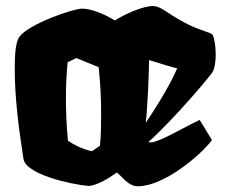

<svg xmlns="http://www.w3.org/2000/svg" viewBox="-20 -617 767 647"><path d="M59.1 -81.5C66.9 -30.3 214.4 3.9 279.3 9.8C307.6 6.8 343.3 -13.7 373.5 -35.6H374C380.4 -30.3 386.7 -23.9 393.1 -17.6C413.1 3.4 428.7 10.7 444.8 10.7C531.7 10.7 655.3 -92.8 694.3 -145L652.8 -212.9C589.8 -182.6 526.9 -144 493.7 -137.7H479.5C566.4 -215.8 689 -360.8 696.8 -375C708 -396.5 709 -439 704.1 -470.7C699.2 -500.5 696.3 -502 686.5 -505.9C638.2 -523.4 611.8 -530.3 534.2 -582C517.1 -593.3 505.4 -596.2 496.1 -596.7C460.4 -596.7 399.9 -568.4 370.6 -550.3L367.2 -547.9C328.1 -572.3 284.2 -587.9 256.8 -587.9C226.1 -587.9 79.1 -537.1 45.9 -493.7C29.3 -472.2 29.8 -413.1 29.8 -379.9C29.8 -290.5 42.5 -187.5 59.1 -81.5ZM209 -142.6C204.1 -191.9 202.1 -241.2 202.1 -289.6C202.1 -329.1 204.1 -368.2 208 -407.2L237.3 -421.4L312.5 -390.6C318.4 -334.5 320.8 -283.7 320.8 -234.4C320.8 -197.8 320.3 -161.6 316.9 -126L290 -107.4C255.9 -114.7 229 -129.4 209 -142.6ZM470.7 -202.6C470.7 -203.1 471.2 -203.6 471.2 -204.1C477.5 -253.4 482.4 -387.2 482.4 -414.6C526.9 -400.4 560.1 -390.6 577.1 -386.7C548.8 -320.3 493.2 -235.8 470.7 -202.6Z"/></svg>

Font: Fruktur
Style: Regular
Weight: 400
Designer: Viktoriya Grabowska
Foundry: Viktoriya Grabowska
Version: Version 1.002